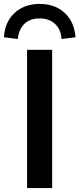

<svg xmlns="http://www.w3.org/2000/svg" viewBox="-61 -959 405 979"><path d="M77 0V-705H205V0ZM30 -760 -41 -769Q-36 -848 14 -893.5Q64 -939 141 -939Q219 -939 268.5 -893.5Q318 -848 324 -769L253 -760Q249 -810 219 -837.5Q189 -865 141 -865Q92 -865 63.5 -837.5Q35 -810 30 -760Z"/></svg>

Font: Nunito Sans
Style: Bold
Weight: 700
Designer: Vernon Adams
Foundry: Vernon Adams
Version: Version 3.101; ttfautohint (v1.8.4.7-5d5b);gftools[0.9.27]